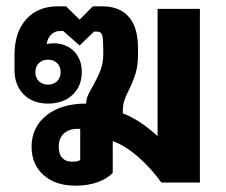

<svg xmlns="http://www.w3.org/2000/svg" viewBox="-20 -578 715 608"><path d="M80 -113Q80 -175 127 -212.5Q174 -250 253 -250V-251Q253 -263 258.5 -276Q264 -289 275 -307Q290 -334 298.5 -356.5Q307 -379 307 -406V-424Q307 -452 304 -465Q301 -478 287 -478H278L232 -434L180 -480H172Q155 -480 143.5 -470Q132 -460 128 -441V-439L148 -441Q189 -441 214 -416Q239 -391 239 -350Q239 -305 209.5 -277.5Q180 -250 132 -250Q84 -250 55 -279Q26 -308 26 -356V-404Q26 -476 63 -517Q100 -558 163 -558H189L232 -516L274 -558H303Q359 -558 388 -524.5Q417 -491 417 -426V-406Q417 -371 409.5 -346Q402 -321 388 -293Q378 -273 373.5 -259Q369 -245 369 -229V-219Q422 -199 479 -147V-550H613V0H491Q458 -46 416.5 -82Q375 -118 337 -131V-31Q320 -12 289 -1Q258 10 219 10Q156 10 118 -23.5Q80 -57 80 -113ZM172 -350Q172 -367 161 -378Q150 -389 132 -389Q114 -389 103 -378Q92 -367 92 -350Q92 -332 103 -321Q114 -310 132 -310Q150 -310 161 -321Q172 -332 172 -350ZM234 -71V-170H226Q198 -170 182 -155Q166 -140 166 -113Q166 -90 177 -78Q188 -66 208 -66Q226 -66 234 -71Z"/></svg>

Font: Bai Jamjuree
Style: Bold
Weight: 700
Designer: Katatrad Aksorn Co.,Ltd.
Foundry: Cadson Demak Co.,Ltd.
Version: Version 1.000; ttfautohint (v1.6)